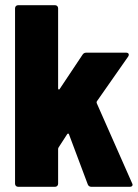

<svg xmlns="http://www.w3.org/2000/svg" viewBox="-20 -720 531 740"><path d="M50 0H192C199 0 204 -5 204 -12V-146C204 -148 205 -150 206 -152L239 -203C241 -206 245 -206 246 -202L318 -10C320 -4 325 0 332 0H480C487 0 491 -3 491 -8C491 -10 490 -12 489 -14L353 -322C352 -324 352 -327 353 -329L474 -502C479 -510 476 -517 466 -517H312C306 -517 301 -514 298 -509L210 -377C208 -373 204 -375 204 -379V-688C204 -695 199 -700 192 -700H50C43 -700 38 -695 38 -688V-12C38 -5 43 0 50 0Z"/></svg>

Font: Barlow Semi Condensed ExtraBold
Style: Regular
Weight: 800
Width: 4
Designer: Jeremy Tribby
Foundry: Tribby Type
Version: Version 1.422;hotconv 1.0.109;makeotfexe 2.5.65596